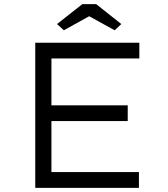

<svg xmlns="http://www.w3.org/2000/svg" viewBox="-20 -906 812 926"><path d="M150 0V-700H652V-624H228V-76H650V0ZM190 -322V-398H596V-322ZM288 -760 255 -790 377 -886H444L565 -790L533 -760L395 -836H425Z"/></svg>

Font: Lexend Giga Light
Style: Regular
Weight: 300
Version: Version 1.007